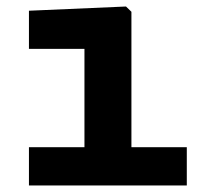

<svg xmlns="http://www.w3.org/2000/svg" viewBox="-20 -567 660 587"><path d="M238.2 0V-450.8L260.7 -417.5H68.5V-534.2L365.2 -547.1L381.8 -531V0ZM68.5 -117H551.1V0H68.5Z"/></svg>

Font: Monaspace Neon Var
Style: Regular
Weight: 400
Designer: Riley Cran and the Lettermatic Team
Version: Version 1.000 (Monaspace Neon Var)